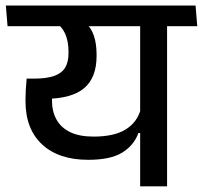

<svg xmlns="http://www.w3.org/2000/svg" viewBox="-42 -654 712 674"><path d="M544.5 -587.5H450V0H544.5ZM403 -562H650.5L644.5 -634.5H397ZM-21.5 -634.5 -15.5 -562H605L599 -634.5ZM254.5 -577.5H151Q175.5 -561 187 -535Q198.5 -509 198.5 -471.5V-466.5Q198.5 -436.5 186.8 -416.8Q175 -397 148.2 -387.5Q121.5 -378 76.5 -378H51.5L81.5 -306L121 -307Q212 -308.5 254.5 -345.5Q297 -382.5 297 -457V-463.5Q297 -501.5 287 -530.2Q277 -559 254.5 -577.5ZM47.5 -303.5V-299Q47.5 -201 105.8 -147Q164 -93 267.5 -93Q345.5 -93 386.5 -118Q427.5 -143 444 -187H454L452.5 -272Q440 -225 399.5 -199.8Q359 -174.5 286.5 -174.5Q236.5 -174.5 204.2 -190.2Q172 -206 156.2 -234.5Q140.5 -263 140.5 -300.5V-355.5L51.5 -378Q49.5 -357 48.5 -339.2Q47.5 -321.5 47.5 -303.5Z"/></svg>

Font: Anek Devanagari Medium
Style: Regular
Weight: 500
Designer: Kailash Malviya (Devanagari) & Yesha Goshar (Latin)
Foundry: Ek Type
Version: Version 1.003